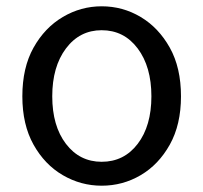

<svg xmlns="http://www.w3.org/2000/svg" viewBox="-20 -577 646 610"><path d="M303 13Q237 13 179.5 -20.5Q122 -54 86.5 -117.5Q51 -181 51 -271Q51 -362 86.5 -425.5Q122 -489 179.5 -523Q237 -557 303 -557Q370 -557 427 -523Q484 -489 519.5 -425.5Q555 -362 555 -271Q555 -181 519.5 -117.5Q484 -54 427 -20.5Q370 13 303 13ZM303 -63Q374 -63 417.5 -120Q461 -177 461 -271Q461 -365 417.5 -423Q374 -481 303 -481Q233 -481 189.5 -423Q146 -365 146 -271Q146 -177 189.5 -120Q233 -63 303 -63Z"/></svg>

Font: Source Han Sans & Saira Hybrid
Style: Regular
Weight: 400
Designer: Ryoko NISHIZUKA 西塚涼子 (kana & ideographs); Paul D. Hunt (Latin, Greek & Cyrillic); Wenlong ZHANG 张文龙 (bopomofo); Sandoll 
Foundry: Adobe Systems Incorporated
Version: Version 1.00;August 2, 2021;FontCreator 13.0.0.2675 64-bit